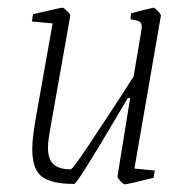

<svg xmlns="http://www.w3.org/2000/svg" viewBox="-20 -471 502 500"><path d="M330 -32 383 -27 380 -8Q312 9 305 9Q301 9 293 0Q285 -9 286 -12L319 -216H313L281 -162Q181 8 173 8Q114 8 89 -11Q64 -30 64 -83Q64 -106 71 -151L117 -410L63 -415L66 -434Q138 -451 143 -451Q146 -451 154.5 -442.5Q163 -434 163 -430L110 -131Q105 -103 105 -86Q105 -56 119.5 -43Q134 -30 164 -30Q169 -30 210 -91.5Q251 -153 294 -219L328 -272L348 -391Q349 -395 349 -401Q349 -411 343.5 -414.5Q338 -418 320 -421L321 -436Q334 -440 352 -444.5Q370 -449 380 -451Q383 -451 391 -442.5Q399 -434 399 -430Z"/></svg>

Font: Grenze ExtraLight
Style: Italic
Weight: 275
Italic angle: -10°
Designer: Renata Polastri
Foundry: Omnibus-Type
Version: Version 1.002; ttfautohint (v1.8)